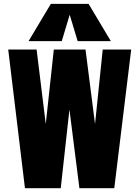

<svg xmlns="http://www.w3.org/2000/svg" viewBox="-20 -994 736 1014"><path d="M111.8 0 23.4 -732.4H173.3L221.7 -338.9L264.2 -732.4H431.6L481.9 -338.9L522.5 -732.4H672.9L583.5 0H399.4L346.7 -415.5L300.8 0ZM130.9 -776.9 248.5 -973.6H447.8L565.4 -776.9H390.1L348.1 -916L306.2 -776.9Z"/></svg>

Font: webenart
Style: Regular
Weight: 400
Designer: Vernon Adams
Foundry: Vernon Adams
Version: Version 2.116; ttfautohint (v1.8.3)